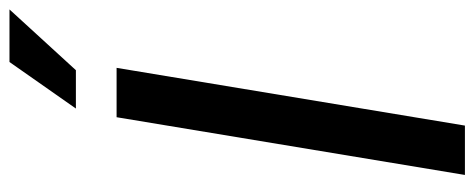

<svg xmlns="http://www.w3.org/2000/svg" viewBox="-315 -676 991 401"><g transform="rotate(-90 180.5 -475.5)"><path d="M239.3 -727.5 118.7 0H15.6L136.2 -727.5ZM154.3 -812.5 251.5 -951.2H361.3L234.4 -812.5Z"/></g></svg>

Font: Inter Display Medium
Style: Italic
Weight: 500
Italic angle: -9.39999°
Designer: Rasmus Andersson
Foundry: rsms
Version: Version 4.000;git-a52131595